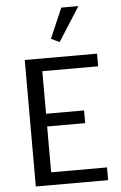

<svg xmlns="http://www.w3.org/2000/svg" viewBox="-62 -984 649 1027"><g transform="rotate(-5 263.0 -470.5)"><path d="M176.3 -314.5V-68.4H476.1V0H87.9V-679.2H476.1V-611.3H176.3V-382.8H380.4V-314.5ZM398.9 -941.4 282.2 -758.3 237.3 -779.8 307.1 -941.4Z"/></g></svg>

Font: Molengo
Style: Regular
Weight: 400
Designer: moyogo
Foundry: moyogo
Version: Version 0.11; ttfautohint (v0.8) -G 32 -r 16 -x